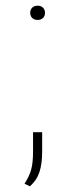

<svg xmlns="http://www.w3.org/2000/svg" viewBox="-20 -510 264 674"><path d="M85 144 66 135Q83 109 89.5 85Q96 61 96 22V-46H128V22Q128 65 118.5 94Q109 123 85 144ZM112 -440Q100 -440 93 -447Q86 -454 86 -465Q86 -476 93 -483Q100 -490 112 -490Q124 -490 131 -483Q138 -476 138 -465Q138 -454 131 -447Q124 -440 112 -440Z"/></svg>

Font: Gantari Thin
Style: Regular
Weight: 250
Designer: Anugrah Pasau
Foundry: Lafontype
Version: Version 1.000